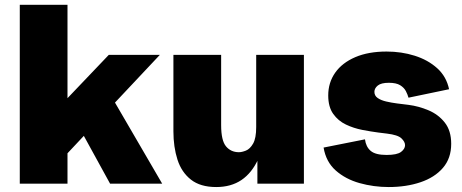

<svg xmlns="http://www.w3.org/2000/svg" viewBox="-20 -752 1893 786"><path d="M61 0V-732.4H256.3V-350.1L425.3 -527.3H634.3L450.7 -332L644 0H430.7L323.2 -195.8L256.3 -124.5V0Z M865.2 13.7Q800.3 13.7 761.7 -16.6Q723.1 -46.9 706.5 -98.6Q689.9 -150.4 689.9 -214.4V-527.3H885.3V-239.7Q885.3 -176.8 905.3 -152.8Q925.3 -128.9 958 -128.9Q970.2 -128.9 986.8 -135.5Q1003.4 -142.1 1016.1 -164.1Q1028.8 -186 1028.8 -231.9V-527.3H1224.1V0H1033.7V-123.5L1037.6 -101.6Q1011.2 -43.9 968.5 -15.1Q925.8 13.7 865.2 13.7Z M1571.3 13.7Q1509.8 13.7 1452.1 -2.4Q1394.5 -18.6 1354.5 -54Q1314.5 -89.4 1304.7 -147.9L1474.1 -181.6Q1478 -150.9 1497.6 -134.3Q1517.1 -117.7 1562.5 -117.7Q1605.5 -117.7 1621.8 -130.1Q1638.2 -142.6 1638.2 -157.7Q1638.2 -171.4 1623.5 -185.5Q1608.9 -199.7 1564 -205.1L1528.3 -209.5Q1498.5 -213.4 1463.1 -220.2Q1427.7 -227.1 1396 -242.2Q1364.3 -257.3 1344 -285.9Q1323.7 -314.5 1323.7 -361.3Q1323.7 -414.1 1352.3 -454.6Q1380.9 -495.1 1434.6 -518.1Q1488.3 -541 1562.5 -541Q1623.5 -541 1677.7 -523.9Q1731.9 -506.8 1769.8 -472.7Q1807.6 -438.5 1818.4 -386.7L1652.3 -352.1Q1648.9 -364.7 1641.6 -378.9Q1634.3 -393.1 1618.2 -403.1Q1602.1 -413.1 1571.8 -413.1Q1540.5 -413.1 1526.6 -401.9Q1512.7 -390.6 1512.7 -376Q1512.7 -359.9 1526.4 -350.6Q1540 -341.3 1561.3 -336.4Q1582.5 -331.5 1605 -328.6L1651.9 -322.8Q1694.3 -317.4 1734.6 -300.3Q1774.9 -283.2 1801 -250Q1827.1 -216.8 1827.1 -163.1Q1827.1 -104 1793.2 -64.7Q1759.3 -25.4 1701.2 -5.9Q1643.1 13.7 1571.3 13.7Z"/></svg>

Font: Schibsted Grotesk Black
Style: Regular
Weight: 900
Designer: Bakken & Baeck AS, Henrik Kongsvoll
Foundry: Schibsted ASA
Version: Version 1.100;gftools[0.9.25]